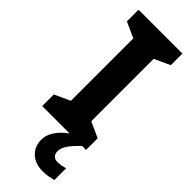

<svg xmlns="http://www.w3.org/2000/svg" viewBox="-309 -740 1006 1006"><g transform="rotate(45 194.5 -237.0)"><path d="M357 0H32V-86L119 -126V-588L32 -628V-714H357V-628L270 -588V-126L357 -86ZM256 111Q256 131 267 141Q278 151 295 151Q311 151 326 148Q341 145 351 142V229Q335 233 317 236.5Q299 240 275 240Q219 240 186 208.5Q153 177 153 128Q153 99 168 72Q183 45 207.5 22.5Q232 0 263 -17L328 0Q294 32 275 58.5Q256 85 256 111Z"/></g></svg>

Font: Noto Sans Adlam Unjoined
Style: Bold
Weight: 700
Version: Version 3.001